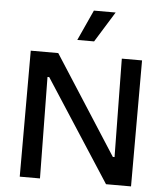

<svg xmlns="http://www.w3.org/2000/svg" viewBox="-59 -949 865 1002"><g transform="rotate(5 373.0 -448.5)"><path d="M82 0V-660H226L557 -145H566L559 -660H665V0H534L190 -531H181L188 0ZM407 -737H319L392 -897H506Z"/></g></svg>

Font: Bricolage Grotesque 96pt ExtraBold Medium
Style: Regular
Weight: 500
Version: Version 1.001;gftools[0.9.33.dev8+g029e19f]